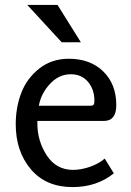

<svg xmlns="http://www.w3.org/2000/svg" viewBox="-20 -748 534 781"><path d="M406 -103 443 -43Q374 13 275 13Q167 13 105.5 -59.5Q44 -132 44 -243Q44 -311 66.5 -370Q89 -429 139.5 -469Q190 -509 260 -509Q347 -509 400 -457.5Q453 -406 453 -320Q453 -256 402 -256H132V-246Q132 -174 170.5 -115.5Q209 -57 277 -57Q310 -57 346 -69.5Q382 -82 406 -103ZM138 -318H347Q358 -318 361 -322.5Q364 -327 364 -339Q364 -384 338 -415Q312 -446 268 -446Q220 -446 183.5 -407Q147 -368 138 -318ZM309 -576H231L91 -728H214Z"/></svg>

Font: Rosario
Style: Regular
Weight: 400
Designer: Hector Gatti
Foundry: Omnibus-Type
Version: Version 1.004